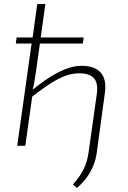

<svg xmlns="http://www.w3.org/2000/svg" viewBox="-20 -720 630 948"><path d="M383 -395C311 -395 231 -350 141 -277C150 -308 152 -334 158 -369L177 -505H389L393 -535H181L204 -700H164L141 -535H62L58 -505H136L65 0H105L139 -243C237 -319 301 -358 371 -358C440 -358 468 -327 458 -256L417 35C408 100 381 145 340 191L360 208C411 164 447 107 457 39L498 -262C510 -348 471 -395 383 -395Z"/></svg>

Font: Exo 2 Extra Light
Style: Italic
Weight: 250
Italic angle: -8°
Designer: Natanael Gama
Version: Version 1.001;PS 001.001;hotconv 1.0.88;makeotf.lib2.5.64775